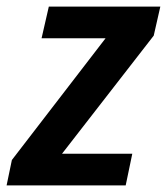

<svg xmlns="http://www.w3.org/2000/svg" viewBox="-39 -562 506 582"><path d="M-19 0 -3 -77 281 -446H87L109 -542H447L427 -454L149 -96H362L342 0Z"/></svg>

Font: Noto Sans Display SemiBold
Style: Italic
Weight: 600
Italic angle: -12°
Designer: Monotype Design Team
Foundry: Monotype Imaging Inc.
Version: Version 2.003